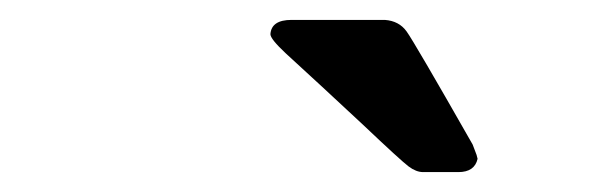

<svg xmlns="http://www.w3.org/2000/svg" viewBox="-20 -699 590 191"><path d="M249 -665Q250 -679.2 270 -679.2H362.8Q377 -678.2 384.5 -667.7Q392.1 -657.2 450.2 -555.2L454.1 -544.9L455.1 -541Q452.1 -527.8 436 -527.8H400.9Q394 -527.8 386.5 -533.4Q378.9 -539.1 340.8 -575.2Q297.9 -615.2 264.2 -646Q249 -660.2 249 -665Z"/></svg>

Font: CMU Sans Serif
Style: BoldOblique
Weight: 700
Italic angle: -12°
Version: Version 0.7.0